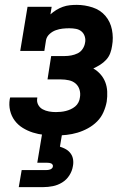

<svg xmlns="http://www.w3.org/2000/svg" viewBox="-20 -548 540 788"><path d="M209 8Q185 8 161 5.5Q137 3 115 -4Q93 -11 73.5 -23Q54 -35 40.5 -53Q27 -71 21.5 -94Q16 -117 20 -141Q21 -143 21 -145Q21 -147 22 -148H133Q133 -148 133 -147Q133 -146 133 -146Q130 -131 136.5 -118.5Q143 -106 155 -99.5Q167 -93 181 -90.5Q195 -88 209 -88Q219 -88 229.5 -89Q240 -90 250 -92.5Q260 -95 270 -99.5Q280 -104 288.5 -111Q297 -118 302 -128Q307 -138 308 -148Q311 -164 306.5 -179.5Q302 -195 290.5 -205Q279 -215 263 -218.5Q247 -222 231 -222H175L190 -318H246Q259 -318 272.5 -320.5Q286 -323 298.5 -329Q311 -335 319 -347Q327 -359 329 -372Q332 -385 328 -398Q324 -411 314.5 -419Q305 -427 292 -429.5Q279 -432 265 -432Q251 -432 237 -430.5Q223 -429 209 -424Q195 -419 183.5 -408.5Q172 -398 169 -384L162 -339H63L93 -520H192L187 -489Q198 -499 211 -507Q224 -515 238 -520Q252 -525 266.5 -526.5Q281 -528 295 -528Q328 -528 360 -517.5Q392 -507 412.5 -483Q433 -459 439.5 -426Q446 -393 440 -360Q438 -345 432.5 -330Q427 -315 416 -303Q405 -291 391.5 -282.5Q378 -274 363 -267Q379 -258 392 -243.5Q405 -229 412 -211Q419 -193 420 -172.5Q421 -152 418 -131Q414 -109 404.5 -87.5Q395 -66 378.5 -49.5Q362 -33 341 -21.5Q320 -10 298 -3.5Q276 3 253.5 5.5Q231 8 209 8ZM57 220 69 150H169Q173 150 177.5 149.5Q182 149 186 147.5Q190 146 193.5 142.5Q197 139 197 135Q198 131 195.5 127.5Q193 124 189.5 122.5Q186 121 182 120.5Q178 120 174 120H133L153 0H235L226 54Q239 58 250.5 64.5Q262 71 270 82Q278 93 280 107Q282 121 279 135Q276 154 264.5 172Q253 190 235 201Q217 212 197 216Q177 220 157 220Z"/></svg>

Font: Iosevka Gothic
Style: Bold Italic
Weight: 700
Italic angle: -9°
Monospace: yes
Designer: Belleve Invis
Foundry: Belleve Invis
Version: Version 15.5.1; ttfautohint (v1.8.4)